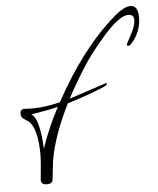

<svg xmlns="http://www.w3.org/2000/svg" viewBox="-51 -695 642 779"><g transform="rotate(-5 270.0 -305.5)"><path d="M44 -273 63 -272H83Q128 -272 190 -287Q304 -497 442 -616Q483 -651 508 -651Q540 -651 540 -602.5Q540 -554 512 -514Q495 -491 488 -491Q481 -491 481 -495Q481 -499 500.5 -534.5Q520 -570 520 -593Q520 -616 497 -616Q461 -616 397 -543.5Q333 -471 301 -418Q265 -362 231 -298L383 -348Q387 -348 387 -346Q387 -340 369 -332Q299 -303 222 -280Q160 -157 142 -55Q142 -54 133 23Q131 40 109 40Q87 40 85 23Q93 -56 93 -81Q93 -185 59 -219L38 -233Q27 -240 27 -254Q27 -273 44 -273ZM180 -269Q140 -259 70 -248Q103 -230 109 -105Q135 -184 180 -269Z"/></g></svg>

Font: Ruthie
Style: Regular
Weight: 400
Designer: Robert E. Leuschke
Foundry: Robert E. Leuschke
Version: Version 1.003